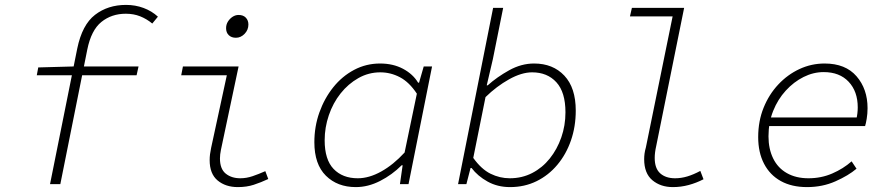

<svg xmlns="http://www.w3.org/2000/svg" viewBox="-20 -751 3640 783"><path d="M184 0 295 -553Q315 -650 367.5 -690.5Q420 -731 494 -731Q532 -731 565.5 -718.5Q599 -706 624 -683L601 -655Q578 -674 551.5 -684.5Q525 -695 493 -695Q435 -695 393.5 -661.5Q352 -628 336 -549L226 0ZM130 -444 136 -476 281 -480H545L537 -444Z M950 12Q900 12 867.5 -15Q835 -42 835 -98Q835 -110 836.5 -122Q838 -134 841 -148L905 -444H719L726 -480H953L881 -140Q879 -130 878 -121.5Q877 -113 877 -105Q877 -62 900.5 -43Q924 -24 960 -24Q985 -24 1010 -32.5Q1035 -41 1062 -53L1074 -21Q1044 -7 1015 2.5Q986 12 950 12ZM942 -597Q924 -597 913 -607.5Q902 -618 902 -636Q902 -651 909.5 -663Q917 -675 928.5 -682.5Q940 -690 953 -690Q972 -690 982.5 -679Q993 -668 993 -651Q993 -629 977.5 -613Q962 -597 942 -597Z M1431 12Q1356 12 1309 -34.5Q1262 -81 1262 -171Q1262 -235 1282.5 -292.5Q1303 -350 1339 -395Q1375 -440 1424 -466Q1473 -492 1530 -492Q1583 -492 1623.5 -470.5Q1664 -449 1685 -414H1689L1708 -480H1742L1646 0H1611L1622 -77H1618Q1579 -38 1530 -13Q1481 12 1431 12ZM1439 -24Q1485 -24 1534.5 -51.5Q1584 -79 1630 -129L1680 -369Q1649 -416 1611 -436Q1573 -456 1531 -456Q1483 -456 1441.5 -432.5Q1400 -409 1369 -370Q1338 -331 1321 -281Q1304 -231 1304 -179Q1304 -100 1340.5 -62Q1377 -24 1439 -24Z M2060 12Q2009 12 1968.5 -10.5Q1928 -33 1903 -66H1899L1882 0H1848L1991 -719H2032L1990 -510L1965 -403H1969Q2007 -437 2056.5 -464.5Q2106 -492 2158 -492Q2235 -492 2281.5 -442.5Q2328 -393 2328 -300Q2328 -235 2308.5 -178.5Q2289 -122 2253 -79Q2217 -36 2168 -12Q2119 12 2060 12ZM2059 -24Q2109 -24 2150.5 -45.5Q2192 -67 2222 -104.5Q2252 -142 2269 -190.5Q2286 -239 2286 -293Q2286 -375 2249 -415.5Q2212 -456 2150 -456Q2107 -456 2056 -427.5Q2005 -399 1960 -355L1910 -107Q1943 -61 1980.5 -42.5Q2018 -24 2059 -24Z M2724 12Q2674 12 2640.5 -16Q2607 -44 2607 -102Q2607 -113 2608.5 -124.5Q2610 -136 2614 -150L2723 -684H2549L2557 -719H2770L2656 -155Q2653 -142 2651.5 -130Q2650 -118 2650 -107Q2650 -64 2672.5 -44Q2695 -24 2733 -24Q2758 -24 2783 -31.5Q2808 -39 2836 -54L2849 -20Q2820 -5 2788.5 3.5Q2757 12 2724 12Z M3271 12Q3209 12 3164.5 -12.5Q3120 -37 3096 -83Q3072 -129 3072 -192Q3072 -257 3094 -311.5Q3116 -366 3154 -406.5Q3192 -447 3240.5 -469.5Q3289 -492 3343 -492Q3428 -492 3473 -440Q3518 -388 3518 -310Q3518 -287 3514.5 -266.5Q3511 -246 3508 -237H3106L3113 -272H3500L3472 -264Q3475 -276 3476.5 -288.5Q3478 -301 3478 -313Q3478 -378 3441 -417.5Q3404 -457 3339 -457Q3297 -457 3257 -437Q3217 -417 3184.5 -381.5Q3152 -346 3133 -298.5Q3114 -251 3114 -195Q3114 -144 3133 -105Q3152 -66 3189 -45Q3226 -24 3277 -24Q3329 -24 3374 -43.5Q3419 -63 3453 -93L3473 -63Q3440 -35 3387 -11.5Q3334 12 3271 12Z"/></svg>

Font: Source Code Pro ExtraLight Light
Style: Italic
Weight: 300
Italic angle: -11°
Monospace: yes
Version: Version 1.016;hotconv 1.0.116;makeotfexe 2.5.65601